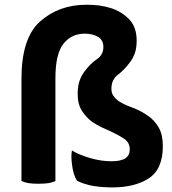

<svg xmlns="http://www.w3.org/2000/svg" viewBox="-20 -778 730 817"><path d="M532.2 -142.6Q532.2 -117.2 513.7 -104.5Q494.1 -91.8 454.1 -91.8Q410.2 -91.8 363.3 -105.5Q316.4 -119.1 286.1 -137.7Q281.2 -111.3 287.1 -73.2Q292 -34.2 307.6 -8.8Q338.9 6.8 378.9 13.7Q418 19.5 458 19.5Q552.7 19.5 612.3 -18.6Q672.9 -57.6 672.9 -156.2Q672.9 -205.1 655.3 -235.4Q637.7 -265.6 611.3 -284.2Q580.1 -306.6 543 -320.3Q506.8 -333 482.4 -349.6Q469.7 -359.4 461.9 -371.1Q454.1 -382.8 454.1 -400.4Q454.1 -438.5 480.5 -459Q507.8 -479.5 531.2 -510.7Q543.9 -526.4 552.7 -548.8Q561.5 -571.3 561.5 -605.5Q561.5 -662.1 530.3 -695.3Q498 -728.5 453.1 -743.2Q427.7 -751 401.4 -754.9Q374 -757.8 347.7 -757.8Q230.5 -757.8 150.4 -686.5Q71.3 -616.2 71.3 -442.4Q71.3 -406.2 71.3 -334Q71.3 -252 71.3 -7.8Q81.1 -2.9 99.6 1Q118.2 3.9 143.6 3.9Q169.9 3.9 188.5 1Q206.1 -2.9 215.8 -7.8Q215.8 -153.3 215.8 -445.3Q215.8 -548.8 250 -591.8Q284.2 -634.8 340.8 -634.8Q374 -634.8 397.5 -621.1Q419.9 -607.4 419.9 -578.1Q419.9 -544.9 392.6 -526.4Q365.2 -507.8 341.8 -476.6Q328.1 -460 319.3 -436.5Q310.5 -412.1 310.5 -377.9Q310.5 -334 329.1 -305.7Q346.7 -278.3 373 -258.8Q390.6 -247.1 410.2 -237.3Q428.7 -228.5 447.3 -220.7Q481.4 -205.1 506.8 -188.5Q532.2 -171.9 532.2 -142.6Z"/></svg>

Font: cl
Style: Bold
Weight: 400
Designer: Mitja Miklavcic
Version: Version 7.504; 2011; Build 1021